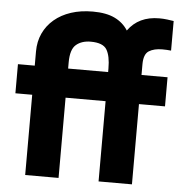

<svg xmlns="http://www.w3.org/2000/svg" viewBox="-51 -759 759 808"><g transform="rotate(5 328.0 -355.0)"><path d="M14 -462H85V-522Q85 -564 101 -598.5Q117 -633 146.5 -658Q176 -683 217 -696.5Q258 -710 309 -710Q366 -710 402 -692.5Q438 -675 458 -643Q503 -706 590 -706Q607 -706 623 -704Q639 -702 651 -700V-575Q643 -576 632.5 -576.5Q622 -577 614 -577Q579 -577 557.5 -563.5Q536 -550 536 -507V-462H646V-339H536V0H395V-339H226V0H85V-339H14ZM226 -462H395V-477Q395 -530 379 -556.5Q363 -583 311 -583Q273 -583 249.5 -563Q226 -543 226 -488Z"/></g></svg>

Font: Tilda Sans Extra Bold
Style: Regular
Weight: 800
Designer: ParaType Ltd
Foundry: ParaType Ltd
Version: Version 1.009